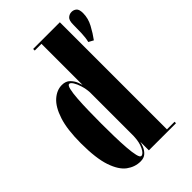

<svg xmlns="http://www.w3.org/2000/svg" viewBox="-226 -839 938 938"><g transform="rotate(-45 243.5 -370.0)"><path d="M171.5 10Q133 10 100.2 -14Q67.5 -38 47.5 -96.5Q27.5 -155 27.5 -259Q27.5 -354.5 46.8 -413.2Q66 -472 97 -499.2Q128 -526.5 163 -526.5Q190 -526.5 205.2 -511Q220.5 -495.5 227 -478.2Q233.5 -461 235 -455V-739H188.5V-750H373V-10H425.5V0H238V-59Q236 -49 229.5 -32.5Q223 -16 209.2 -3Q195.5 10 171.5 10ZM403 -583.5Q409 -607 410 -638.2Q411 -669.5 411 -695.5Q411 -725.5 422.8 -735.5Q434.5 -745.5 449 -745.5Q463.5 -745.5 474.2 -736.5Q485 -727.5 485 -701Q485 -665.5 466.8 -631.5Q448.5 -597.5 428 -570ZM192.5 -6.5Q207 -6.5 220.2 -33.5Q233.5 -60.5 235 -102V-404.5Q233.5 -429.5 226.2 -452.8Q219 -476 209.8 -490.5Q200.5 -505 192.5 -505Q183.5 -505 178.2 -483Q173 -461 170.5 -424.8Q168 -388.5 167 -344.8Q166 -301 166 -257.5Q166 -212.5 167 -168Q168 -123.5 170.8 -87Q173.5 -50.5 178.8 -28.5Q184 -6.5 192.5 -6.5Z"/></g></svg>

Font: Imbue 100pt ExtraBold
Style: Regular
Weight: 800
Designer: Tyler Finck
Foundry: Etcetera Type Company
Version: Version 1.102; ttfautohint (v1.8.3)